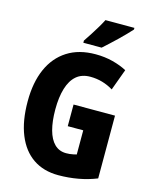

<svg xmlns="http://www.w3.org/2000/svg" viewBox="-136 -1017 878 1114"><g transform="rotate(15 303.0 -460.0)"><path d="M304 -409H553V-32Q501 -11 443 -0.5Q385 10 324 10Q235 10 172 -33Q109 -76 75.5 -158.5Q42 -241 42 -359Q42 -472 78 -553.5Q114 -635 183.5 -679.5Q253 -724 353 -724Q408 -724 456.5 -711.5Q505 -699 542 -679L495 -551Q464 -570 429.5 -580Q395 -590 357 -590Q306 -590 273.5 -562Q241 -534 225 -481Q209 -428 209 -355Q209 -283 223 -231.5Q237 -180 265 -152.5Q293 -125 335 -125Q345 -125 356 -126Q367 -127 378 -129.5Q389 -132 397 -134V-279H304ZM530 -920Q518 -907 499.5 -887.5Q481 -868 459 -847Q437 -826 415.5 -806Q394 -786 376 -770H266V-783Q283 -808 299 -833Q315 -858 330 -883Q345 -908 356 -930H530Z"/></g></svg>

Font: Noto Sans Display Condensed ExtraBold
Style: Regular
Weight: 800
Width: 3
Designer: Monotype Design Team
Foundry: Monotype Imaging Inc.
Version: Version 2.003